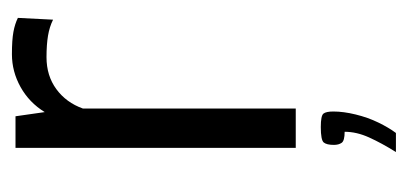

<svg xmlns="http://www.w3.org/2000/svg" viewBox="-201 -315 684 322"><g transform="rotate(-90 141.0 -154.0)"><path d="M54 0V-470H107L114 -421Q130 -447 156 -461.5Q182 -476 211 -476Q235 -476 248.5 -473.5Q262 -471 272 -466L269 -407Q257 -413 242 -415.5Q227 -418 206 -418Q175 -418 152.5 -401.5Q130 -385 120 -357V0ZM47 168Q62 144 71.5 123Q81 102 81 82Q66 82 62.5 77Q59 72 59 64Q59 52 63 47Q67 42 89 42Q108 42 111.5 46.5Q115 51 115 63Q115 80 110 100.5Q105 121 96.5 138.5Q88 156 79 168Z"/></g></svg>

Font: Smooch Sans Thin Medium
Style: Regular
Weight: 500
Version: Version 1.010